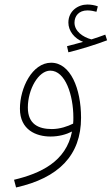

<svg xmlns="http://www.w3.org/2000/svg" viewBox="-20 -598 493 848"><path d="M282 -367C336 -380 406 -402 453 -420L445 -445C426 -438 406 -431 384 -424C346 -434 309 -460 309 -498C309 -527 328 -552 366 -552C381 -552 394 -549 406 -546L412 -570C399 -575 382 -578 366 -578C325 -578 282 -550 282 -498C282 -462 308 -428 347 -413C331 -409 308 -402 276 -394ZM51 230C239 188 338 88 338 -78C338 -207 291 -321 206 -321C122 -321 68 -209 68 -118C68 -24 140 5 203 5C240 5 272 -4 298 -17C272 116 159 168 42 196ZM103 -123C103 -204 150 -286 202 -286C269 -286 304 -177 304 -79C304 -70 304 -61 303 -52C279 -40 245 -28 209 -28C151 -28 103 -49 103 -123Z"/></svg>

Font: Noto Sans Arabic UI Cn XLt
Style: Regular
Weight: 200
Width: 3
Designer: Monotype Design Team, Nadine Chahine and Nizar Qandah
Foundry: Monotype Imaging Inc.
Version: Version 2.010